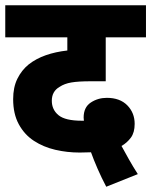

<svg xmlns="http://www.w3.org/2000/svg" viewBox="-20 -642 575 730"><path d="M384 68Q366 34 351 -0.5Q336 -35 326 -63Q304 -62 283 -62Q235 -62 190 -72.5Q145 -83 109 -106.5Q73 -130 51.5 -169.5Q30 -209 30 -265Q30 -310 46 -342.5Q62 -375 89 -397Q117 -419 154 -432Q191 -445 236 -450V-500H0V-622H535V-500H382V-333H325Q278 -333 251.5 -328.5Q225 -324 207 -312Q177 -295 177 -259Q177 -225 202.5 -204Q228 -183 291 -183Q295 -183 299 -183Q298 -189 298 -195Q298 -234 325 -252Q352 -270 386 -270Q436 -270 464 -241.5Q492 -213 492 -171Q492 -138 477.5 -118.5Q463 -99 442 -87Q455 -63 470.5 -35.5Q486 -8 504 20Z"/></svg>

Font: Noto Sans Devanagari SemiCondensed ExtraBold
Style: Regular
Weight: 800
Width: 4
Designer: Jelle Bosma - Monotype Design Team
Foundry: Monotype Imaging Inc.
Version: Version 2.004; ttfautohint (v1.8.4.7-5d5b)